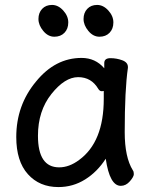

<svg xmlns="http://www.w3.org/2000/svg" viewBox="-20 -731 615 779"><path d="M440 -640Q440 -614 424.5 -598Q409 -582 383.5 -582Q358 -582 338.5 -605.5Q319 -629 319 -654Q319 -679 334 -695Q349 -711 374 -711Q399 -711 419.5 -688.5Q440 -666 440 -640ZM257 -640Q257 -614 241.5 -598Q226 -582 200.5 -582Q175 -582 155.5 -605.5Q136 -629 136 -654Q136 -679 151 -695Q166 -711 191 -711Q216 -711 236.5 -688.5Q257 -666 257 -640ZM499 -459V-456Q486 -367 486 -195Q486 -93 519 -40Q523 -35 523 -24.5Q523 -14 507 4.5Q491 23 470 23Q425 23 409 -87Q375 -34 325.5 -3Q276 28 217 28Q140 28 93 -24.5Q46 -77 46 -175Q46 -304 126 -400Q204 -496 311 -496Q367 -496 403 -454V-475Q403 -495 428 -495Q453 -495 476 -486.5Q499 -478 499 -459ZM134 -180Q134 -52 220 -52Q261 -52 301 -82Q401 -155 401 -330Q401 -346 401 -362Q399 -361 392 -361Q385 -361 379 -370Q351 -418 297 -418Q243 -418 188.5 -349.5Q134 -281 134 -180Z"/></svg>

Font: LXGW ZhenKai
Style: Regular
Weight: 400
Designer: LXGW / Fontworks Inc.
Foundry: LXGW / Fontworks Inc.
Version: Version 0.800;June 8, 2025